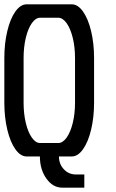

<svg xmlns="http://www.w3.org/2000/svg" viewBox="-20 -722 535 886"><path d="M414.1 -454.1V-248Q414.1 -180.7 400.4 -123.5Q386.7 -66.4 363 -33.2Q339.4 0 311 0H252Q252 34.7 274.4 58.8Q296.9 83 329.1 83H369.1V144H267.1Q224.1 144 194.1 102.1Q164.1 60.1 164.1 0H103Q74.7 0 51 -33.2Q27.3 -66.4 13.7 -123.5Q0 -180.7 0 -248V-454.1Q0 -521.5 13.7 -578.6Q27.3 -635.7 51 -668.9Q74.7 -702.1 103 -702.1H311Q339.4 -702.1 363 -668.9Q386.7 -635.7 400.4 -578.6Q414.1 -521.5 414.1 -454.1ZM326.2 -248V-454.1Q326.2 -504.9 315.7 -547.6Q305.2 -590.3 287.4 -615.2Q269.5 -640.1 249 -640.1H165Q144.5 -640.1 127 -615.2Q109.4 -590.3 99.1 -547.6Q88.9 -504.9 88.9 -454.1V-248Q88.9 -197.3 99.1 -154.5Q109.4 -111.8 127 -86.9Q144.5 -62 165 -62H249Q269.5 -62 287.4 -86.9Q305.2 -111.8 315.7 -154.5Q326.2 -197.3 326.2 -248Z"/></svg>

Font: Favorite Color
Style: Regular
Weight: 400
Designer: Bryce Wilner
Version: Version 1.000;PS 1.0;hotconv 16.6.51;makeotf.lib2.5.65220 DE